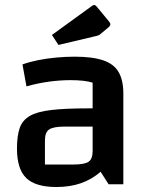

<svg xmlns="http://www.w3.org/2000/svg" viewBox="-20 -738 590 769"><path d="M206 11Q122 11 85 -25Q48 -61 48 -143Q48 -194 59 -225.5Q70 -257 100 -274Q130 -291 186 -297.5Q242 -304 332 -304H381V-231H239Q194 -231 177 -219.5Q160 -208 160 -176V-79H273Q318 -79 334.5 -90Q351 -101 351 -133V-407Q319 -417 262 -417Q221 -417 176.5 -411Q132 -405 86 -392L70 -480Q98 -490 132.5 -497Q167 -504 205 -507.5Q243 -511 279 -511Q350 -511 393 -496.5Q436 -482 455 -449.5Q474 -417 474 -363V0H415L383 -50Q347 -19 303.5 -4Q260 11 206 11ZM214 -558 188 -598 348 -714Q353 -718 357 -718Q362 -718 367 -712L415 -654Q422 -646 422 -641Q422 -635 414 -628L385 -604Q380 -599 375.5 -597Q371 -595 362 -593Z"/></svg>

Font: Changa Medium
Style: Regular
Weight: 500
Designer: Eduardo Rodriguez Tunni
Foundry: Eduardo Rodriguez Tunni
Version: Version 3.003